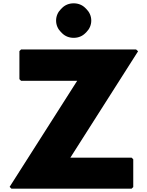

<svg xmlns="http://www.w3.org/2000/svg" viewBox="-20 -1130 887 1157"><path d="M800 -832H107L97 -822V-653L107 -643H445L38 -4L49 7H773L783 -3V-170L773 -180H404L812 -821ZM354 -1082 347 -1075C329 -1057 318 -1033 318 -1006C318 -979 329 -955 347 -937L354 -930C372 -912 396 -902 424 -902C452 -902 476 -912 494 -930L501 -937C519 -955 530 -979 530 -1006C530 -1033 519 -1057 501 -1075L494 -1082C476 -1100 452 -1110 424 -1110C396 -1110 372 -1100 354 -1082Z"/></svg>

Font: Hussar Woodtype
Style: Ultra
Weight: 900
Foundry: Cannot Into Space Fonts
Version: Version 1.07